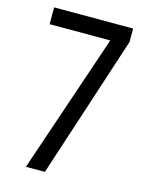

<svg xmlns="http://www.w3.org/2000/svg" viewBox="-110 -782 648 850"><g transform="rotate(15 214.5 -357.0)"><path d="M93 0 309 -637H31V-714H393V-652L180 0Z"/></g></svg>

Font: Noto Sans Thai ExtraCondensed
Style: Regular
Weight: 400
Width: 2
Designer: Monotype Design Team
Foundry: Monotype Imaging Inc.
Version: Version 2.002